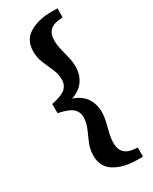

<svg xmlns="http://www.w3.org/2000/svg" viewBox="-223 -768 783 980"><g transform="rotate(-30 168.5 -278.0)"><path d="M40 -251V-305Q103 -318 124 -338Q145 -358 145 -387Q145 -421 131.5 -451.5Q118 -482 104 -514.5Q90 -547 90 -586Q90 -652 142 -683.5Q194 -715 273 -715H307V-662L280 -659Q211 -650 211 -582Q211 -554 218 -525Q225 -496 232 -467.5Q239 -439 239 -412Q239 -365 215 -330Q191 -295 142 -278Q191 -262 215 -226.5Q239 -191 239 -144Q239 -118 232 -89Q225 -60 218 -31Q211 -2 211 26Q211 94 280 103L307 106V159H273Q194 159 142 127.5Q90 96 90 30Q90 -9 104 -41.5Q118 -74 131.5 -105Q145 -136 145 -169Q145 -198 124 -218Q103 -238 40 -251Z"/></g></svg>

Font: Source Serif Pro
Style: Bold
Weight: 700
Designer: Frank Grießhammer
Foundry: Adobe Systems Incorporated
Version: Version 3.001;hotconv 1.0.111;makeotfexe 2.5.65597